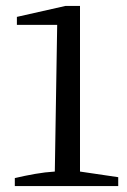

<svg xmlns="http://www.w3.org/2000/svg" viewBox="-20 -628 428 648"><path d="M30 0V-27Q64 -35 98 -41Q132 -47 165 -49L173 -544H37V-571L201 -608H250V-49L379 -30V0Z"/></svg>

Font: Piazzolla 24pt
Style: Regular
Weight: 400
Designer: Juan Pablo del Peral
Foundry: Huerta Tipografica
Version: Version 2.005